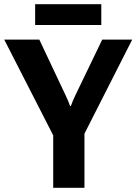

<svg xmlns="http://www.w3.org/2000/svg" viewBox="-25 -901 654 921"><path d="M230.2 0V-251.7L-4.6 -710.9H163.6L288.8 -445.8Q295.4 -431.9 301 -418.8Q306.6 -405.8 311.3 -392.3H314.7Q319.3 -405.8 325 -418.6Q330.6 -431.4 337.4 -445.8L465.3 -710.9H609.1L380.1 -259.8V0ZM143.6 -781.2V-880.9H460.9V-781.2Z"/></svg>

Font: RobotoFlex
Style: Regular
Weight: 400
Designer: Berlow after Robertson
Foundry: Google
Version: Version 2.136